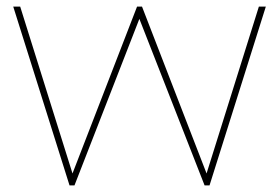

<svg xmlns="http://www.w3.org/2000/svg" viewBox="-20 -560 843 580"><path d="M190 0 20 -540H41L199 -36L394 -540H409L604 -36L762 -540H783L613 0H598L401 -503L205 0Z"/></svg>

Font: Poppins Thin
Style: Regular
Weight: 250
Designer: Ninad Kale (Devanagari), Jonny Pinhorn (Latin)
Foundry: Indian Type Foundry
Version: Version 3.200;PS 1.000;hotconv 16.6.54;makeotf.lib2.5.65590